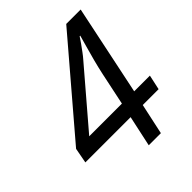

<svg xmlns="http://www.w3.org/2000/svg" viewBox="-200 -833 951 951"><g transform="rotate(-45 275.5 -357.0)"><path d="M288 0 323 -162H6L21 -242L424 -714H525L426 -240H536L519 -162H408L373 0ZM111 -240H340L376 -411Q384 -448 394.5 -488.5Q405 -529 415.5 -565Q426 -601 432 -624H428Q420 -611 407 -593Q394 -575 381.5 -558Q369 -541 360 -531Z"/></g></svg>

Font: Noto IKEA Latin
Style: Italic
Weight: 400
Italic angle: -12°
Designer: Monotype Design Team
Foundry: Monotype Imaging Inc.
Version: Version 1.0